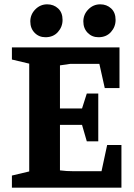

<svg xmlns="http://www.w3.org/2000/svg" viewBox="-20 -867 621 887"><path d="M35 0V-56L115 -75V-573L35 -592V-648H532V-460H464L439 -572H305L257 -565V-366H359L381 -435H434V-214H381L359 -290H257V-80Q272 -78 287.5 -77Q303 -76 321 -76H449L475 -197H541V0ZM435 -695Q405 -695 385 -715.5Q365 -736 365 -768Q365 -800 388 -823.5Q411 -847 443 -847Q473 -847 493.5 -828Q514 -809 514 -775Q514 -743 492.5 -719Q471 -695 435 -695ZM190 -695Q160 -695 140 -715.5Q120 -736 120 -768Q120 -800 143 -823.5Q166 -847 198 -847Q228 -847 248.5 -828Q269 -809 269 -775Q269 -743 247.5 -719Q226 -695 190 -695Z"/></svg>

Font: Faustina
Style: Bold
Weight: 700
Designer: Alfonso Garcia
Foundry: http://www.omnibus-type.com
Version: Version 1.200